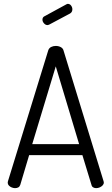

<svg xmlns="http://www.w3.org/2000/svg" viewBox="-20 -975 578 995"><path d="M58 0Q50 0 41 -3.5Q32 -7 26 -13.5Q20 -20 20 -28Q20 -32 21 -35L230 -714Q234 -726 245 -731.5Q256 -737 269 -737Q283 -737 294.5 -731Q306 -725 309 -714L517 -35Q518 -32 518 -29Q518 -21 512 -14.5Q506 -8 497 -4Q488 0 478 0Q470 0 463 -4Q456 -8 454 -17L407 -171H131L85 -17Q82 -8 75 -4Q68 0 58 0ZM147 -228H390L269 -631ZM226 -845Q216 -845 208 -854Q200 -863 200 -873Q200 -886 211 -891L323 -952Q328 -955 331 -955Q342 -955 348.5 -946Q355 -937 355 -927Q355 -912 343 -905L236 -848Q234 -847 231 -846Q228 -845 226 -845Z"/></svg>

Font: Dosis ExtraLight
Style: Regular
Weight: 400
Version: Version 3.001; ttfautohint (v1.8.2)